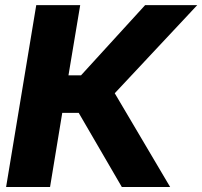

<svg xmlns="http://www.w3.org/2000/svg" viewBox="-20 -748 809 768"><path d="M4.4 0 125 -727.5H300.8L253.9 -446.8H304.2L560.5 -727.5H769L439 -375L660.6 0H467.3L294.9 -296.4H229L180.2 0Z"/></svg>

Font: Inter Display ExtraBold
Style: Italic
Weight: 800
Italic angle: -9.39999°
Designer: Rasmus Andersson
Foundry: rsms
Version: Version 4.000;git-a52131595